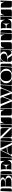

<svg xmlns="http://www.w3.org/2000/svg" viewBox="3770 -4300 520 8100"><g transform="rotate(-90 4030.0 -250.0)"><path d="M455 -290V-294Q599 -314 599 -395Q599 -428 565.5 -453Q532 -478 472 -490H725L705 -40Q704 -27 695.5 -18.5Q687 -10 675 -10H521Q593 -25 634 -61Q675 -97 675 -147Q675 -211 616 -247Q557 -283 455 -290ZM0 -10 20 -475Q21 -490 35 -490Q99 -490 117 -472Q135 -454 135 -380V-120Q135 -47 116.5 -28.5Q98 -10 36 -10ZM192 -27V-28Q213 -50 213 -120V-287L395 -277Q588 -267 588 -147Q588 -88 540 -57.5Q492 -27 401 -27ZM192 -473H348Q514 -473 514 -393Q514 -300 382 -300H213V-380Q213 -450 192 -472Z M917 -28Q938 -50 938 -120V-238H984Q1051 -238 1077 -219Q1103 -200 1119 -131L1125 -106H1130V-397H1125L1119 -372Q1103 -303 1077 -284Q1051 -265 984 -265H938V-380Q938 -450 917 -472V-473H1093Q1168 -473 1209 -441.5Q1250 -410 1279 -337L1291 -307H1296L1284 -490H1425L1405 -40Q1404 -27 1395.5 -18.5Q1387 -10 1375 -10H1319L1330 -193H1325L1313 -163Q1284 -90 1243 -58.5Q1202 -27 1127 -27ZM725 -10 745 -475Q746 -490 760 -490Q822 -490 841 -471.5Q860 -453 860 -380V-120Q860 -47 841.5 -28.5Q823 -10 760 -10Z M1425 -10 1445 -475Q1446 -490 1460 -490H1738L1534 -81Q1502 -16 1460 -10ZM1834 -490H2125L2105 -40Q2104 -27 2095.5 -18.5Q2087 -10 2075 -10Q2054 -10 2025 -71L1846 -451Q1837 -470 1834 -490ZM1557 -59Q1557 -73 1564 -87L1568 -95Q1592 -144 1655 -172Q1718 -200 1781 -200H1878L1945 -58Q1964 -17 1985 -10H1602Q1581 -12 1569 -26Q1557 -40 1557 -59ZM1594 -148 1737 -434Q1752 -464 1752 -476H1761Q1761 -449 1769 -432L1866 -226H1786Q1736 -226 1683 -206Q1630 -186 1594 -148Z M2705 -10V-370Q2705 -446 2721.5 -468Q2738 -490 2775 -490H2825L2805 -40Q2804 -27 2795.5 -18.5Q2787 -10 2775 -10ZM2279 -430 2286 -431Q2286 -411 2306 -391L2669 -21Q2674 -16 2679 -10H2400Q2321 -10 2301.5 -29Q2282 -48 2282 -130V-370Q2282 -415 2279 -430ZM2318 -490H2555Q2637 -490 2657 -471Q2677 -452 2677 -370V-151Q2677 -130 2681 -109H2674Q2674 -128 2656 -146ZM2125 -10 2145 -475Q2146 -490 2160 -490Q2224 -490 2239.5 -471Q2255 -452 2255 -370V-130Q2255 -48 2240 -29Q2225 -10 2160 -10Z M2825 -10 2845 -475Q2846 -490 2860 -490H2891L2879 -327H2885L2899 -367Q2922 -435 2948.5 -454Q2975 -473 3047 -473H3127V-120Q3127 -45 3107.5 -27.5Q3088 -10 3007 -10ZM3205 -120V-473H3282Q3354 -473 3380.5 -454Q3407 -435 3430 -367L3443 -327H3451L3439 -490H3505L3485 -40Q3484 -27 3475.5 -18.5Q3467 -10 3455 -10H3325Q3244 -10 3224.5 -27.5Q3205 -45 3205 -120Z M3505 -10 3525 -475Q3526 -490 3540 -490H3552Q3579 -486 3595 -473.5Q3611 -461 3624 -429L3799 -10ZM3865 -10 3999 -364 4130 -10ZM4195 -10 4363 -410Q4393 -481 4440 -490H4490L4470 -40Q4469 -27 4460.5 -18.5Q4452 -10 4440 -10ZM3699 -462Q3699 -475 3705 -486L3707 -490H3906Q3953 -490 3975 -429L3985 -402L3871 -101Q3864 -82 3864 -66V-65H3853V-66Q3853 -84 3846 -101L3703 -443Q3699 -452 3699 -462ZM4014 -490H4288Q4314 -490 4328 -476.5Q4342 -463 4342 -442Q4342 -427 4335 -410L4205 -101Q4197 -82 4197 -66V-65H4186V-66Q4186 -85 4180 -101L4053 -443Q4038 -484 4014 -490Z M4490 -10 4510 -460Q4511 -473 4519.5 -481.5Q4528 -490 4540 -490H4762Q4672 -465 4621 -401.5Q4570 -338 4570 -250Q4570 -162 4621 -98.5Q4672 -35 4761 -10ZM4989 -10Q5078 -35 5129 -98.5Q5180 -162 5180 -250Q5180 -338 5129 -401Q5078 -464 4990 -490H5260L5240 -40Q5239 -27 5230.5 -18.5Q5222 -10 5210 -10ZM4658 -241Q4658 -359 4713.5 -421Q4769 -483 4875 -483Q4981 -483 5037 -417.5Q5093 -352 5093 -231Q5093 -129 5038 -75.5Q4983 -22 4878 -22Q4771 -22 4714.5 -78Q4658 -134 4658 -241Z M5260 -10 5280 -475Q5281 -490 5295 -490Q5360 -490 5377.5 -472Q5395 -454 5395 -380V-120Q5395 -46 5377.5 -28Q5360 -10 5295 -10ZM5454 -490H5619Q5568 -471 5529.5 -432Q5491 -393 5473 -342V-408Q5473 -463 5454 -490ZM5683 -184 5684 -189Q5781 -198 5843.5 -237.5Q5906 -277 5906 -345Q5906 -396 5877 -434Q5848 -472 5797 -490H6000L5980 -40Q5979 -27 5970.5 -18.5Q5962 -10 5950 -10H5914Q5960 -50 5960 -141H5955Q5951 -86 5924.5 -56Q5898 -26 5856 -26Q5826 -26 5805 -47Q5784 -68 5761 -107Q5722 -175 5683 -184ZM5473 -100V-203L5573 -196Q5589 -195 5603.5 -187Q5618 -179 5631.5 -163Q5645 -147 5653.5 -134Q5662 -121 5675 -98Q5712 -34 5743 -10H5571Q5516 -10 5494.5 -30Q5473 -50 5473 -100ZM5473 -210V-250Q5473 -344 5535 -411Q5597 -478 5685 -478Q5750 -478 5784.5 -444Q5819 -410 5819 -345Q5819 -280 5769 -245Q5719 -210 5632 -210Z M6000 -10 6020 -475Q6021 -490 6035 -490H6066L6054 -327H6060L6074 -367Q6097 -435 6123.5 -454Q6150 -473 6222 -473H6302V-120Q6302 -45 6282.5 -27.5Q6263 -10 6182 -10ZM6380 -120V-473H6457Q6529 -473 6555.5 -454Q6582 -435 6605 -367L6618 -327H6626L6614 -490H6680L6660 -40Q6659 -27 6650.5 -18.5Q6642 -10 6630 -10H6500Q6419 -10 6399.5 -27.5Q6380 -45 6380 -120Z M6872 -28Q6893 -50 6893 -120V-238H6939Q7006 -238 7032 -219Q7058 -200 7074 -131L7080 -106H7085V-397H7080L7074 -372Q7058 -303 7032 -284Q7006 -265 6939 -265H6893V-380Q6893 -450 6872 -472V-473H7048Q7123 -473 7164 -441.5Q7205 -410 7234 -337L7246 -307H7251L7239 -490H7380L7360 -40Q7359 -27 7350.5 -18.5Q7342 -10 7330 -10H7274L7285 -193H7280L7268 -163Q7239 -90 7198 -58.5Q7157 -27 7082 -27ZM6680 -10 6700 -475Q6701 -490 6715 -490Q6777 -490 6796 -471.5Q6815 -453 6815 -380V-120Q6815 -47 6796.5 -28.5Q6778 -10 6715 -10Z M7380 -10 7400 -475Q7401 -490 7415 -490H7446L7434 -327H7440L7454 -367Q7477 -435 7503.5 -454Q7530 -473 7602 -473H7682V-120Q7682 -45 7662.5 -27.5Q7643 -10 7562 -10ZM7760 -120V-473H7837Q7909 -473 7935.5 -454Q7962 -435 7985 -367L7998 -327H8006L7994 -490H8060L8040 -40Q8039 -27 8030.5 -18.5Q8022 -10 8010 -10H7880Q7799 -10 7779.5 -27.5Q7760 -45 7760 -120Z"/></g></svg>

Font: PrimecolorCV1
Style: Medium
Weight: 500
Designer: gluk
Foundry: gluk
Version: Version 0.672